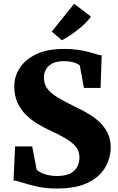

<svg xmlns="http://www.w3.org/2000/svg" viewBox="-20 -1020 648 1050"><path d="M292.5 11Q231 11 184 0.5Q137 -10 104.5 -20.8Q72 -31.5 54 -33L62.5 -219.5H156L180.5 -92.5Q187.5 -84.5 202.8 -76.5Q218 -68.5 240.8 -63Q263.5 -57.5 292.5 -57.5Q334.5 -57.5 361.5 -70.2Q388.5 -83 401.5 -106.2Q414.5 -129.5 414.5 -160Q414.5 -194 393.8 -218.8Q373 -243.5 335.5 -265Q298 -286.5 246.5 -310Q218 -323.5 185.2 -343Q152.5 -362.5 123.5 -390.5Q94.5 -418.5 76.2 -457.2Q58 -496 58 -548Q58 -601.5 88 -648.2Q118 -695 178.5 -723.8Q239 -752.5 330.5 -752.5Q374 -752.5 407.2 -747.5Q440.5 -742.5 465.2 -735.8Q490 -729 507.5 -723.5Q525 -718 536 -717L530 -539H439L416.5 -661.5Q412.5 -667 400.2 -672.5Q388 -678 370 -681.8Q352 -685.5 329.5 -685.5Q290.5 -685.5 266.5 -673Q242.5 -660.5 231.2 -640.2Q220 -620 220 -596Q220 -556 244.8 -528.2Q269.5 -500.5 310.2 -478.2Q351 -456 398 -432.5Q428 -418.5 460.8 -399.5Q493.5 -380.5 521.8 -354.8Q550 -329 567.8 -294.5Q585.5 -260 585.5 -214Q585.5 -175.5 570.8 -135.8Q556 -96 522.5 -62.8Q489 -29.5 432.5 -9.2Q376 11 292.5 11ZM318 -800 263 -847 385.5 -999.5 477.5 -929Q462 -908 442.2 -889Q422.5 -870 401 -853.5Q379.5 -837 358.5 -823.5Q337.5 -810 318.5 -800Z"/></svg>

Font: Merriweather Light 18pt Black
Style: Regular
Weight: 900
Version: Version 2.100